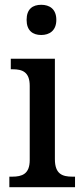

<svg xmlns="http://www.w3.org/2000/svg" viewBox="-20 -781 347 801"><path d="M152 -635C186 -635 215 -653 215 -698C215 -744 186 -761 152 -761C117 -761 91 -744 91 -698C91 -653 117 -635 152 -635ZM19 0H293V-44H282C240 -44 209 -55 209 -117V-536H25V-492H33C73 -492 104 -481 104 -423V-113C104 -55 72 -44 31 -44H19Z"/></svg>

Font: Noto Serif Myanmar SemiCondensed Medium
Style: Regular
Weight: 500
Width: 4
Designer: Ben Mitchell and the Monotype Design Team
Foundry: Monotype Imaging Inc.
Version: Version 2.106